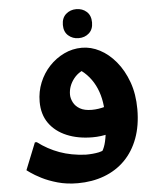

<svg xmlns="http://www.w3.org/2000/svg" viewBox="-64 -801 906 1114"><g transform="rotate(-5 389.0 -243.5)"><path d="M344 260Q280 260 227 245Q174 230 135 210Q96 190 74.5 174.5Q53 159 53 159L116 2H127Q185 46 252.5 70.5Q320 95 403 99Q447 99 480.5 92Q514 85 538 60L488 107Q502 90 512.5 63.5Q523 37 529 -8.5Q535 -54 535 -128Q535 -174 526 -216Q517 -258 498.5 -294.5Q480 -331 451.5 -360.5Q423 -390 384 -410L472 -404Q410 -391 376.5 -348.5Q343 -306 343 -256Q343 -234 355 -210.5Q367 -187 393 -172Q419 -157 462 -157Q481 -157 501 -160Q521 -163 542 -169L548 -10Q524 -4 500.5 -1Q477 2 453 2Q368 2 302.5 -25.5Q237 -53 200.5 -104.5Q164 -156 164 -230Q164 -289 185.5 -341.5Q207 -394 244.5 -434Q282 -474 331 -497.5Q380 -521 435 -521Q488 -521 539 -494.5Q590 -468 632 -417.5Q674 -367 699.5 -296.5Q725 -226 725 -138Q725 -43 697.5 31Q670 105 619.5 156Q569 207 498.5 233.5Q428 260 344 260ZM422 -578Q387 -578 362 -600Q337 -622 337 -662Q337 -703 362 -725Q387 -747 422 -747Q458 -747 482.5 -725Q507 -703 507 -662Q507 -622 482.5 -600Q458 -578 422 -578Z"/></g></svg>

Font: Kufam ExtraBold
Style: Regular
Weight: 800
Designer: Wael Morcos, Artur Schmal
Foundry: Original Type
Version: Version 1.300; ttfautohint (v1.8.3)